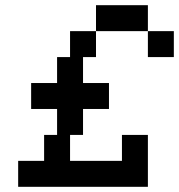

<svg xmlns="http://www.w3.org/2000/svg" viewBox="-20 -720 690 740"><path d="M250 -500H200V-400H100V-300H200V-200H150V-100H50V0H550V-200H450V-100H250V-200H300V-300H400V-400H300V-500H350V-600H250ZM350 -600H550V-700H350ZM550 -500H650V-600H550Z"/></svg>

Font: LS-VG5000 Shifted
Style: Regular
Weight: 400
Designer: Justin Bihan, 2021
Foundry: Justin Bihan, 2021
Version: Version 1.000;Glyphs 3.1.2 (3151)